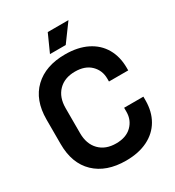

<svg xmlns="http://www.w3.org/2000/svg" viewBox="-209 -1003 1040 1140"><g transform="rotate(-30 311.0 -433.0)"><path d="M30 -434Q30 -567 107 -640.5Q184 -714 318 -714Q405 -714 467.5 -683Q530 -652 563 -595Q596 -538 596 -462V-444H464V-464Q464 -520 425.5 -558Q387 -596 318 -596Q246 -596 204 -553Q162 -510 162 -436V-264Q162 -190 204 -147Q246 -104 318 -104Q387 -104 425.5 -142Q464 -180 464 -236V-264H596V-238Q596 -162 563 -105Q530 -48 467.5 -17Q405 14 318 14Q184 14 107 -59.5Q30 -133 30 -266ZM438 -880 350 -760H242L296 -880Z"/></g></svg>

Font: Space Grotesk Variable
Style: Regular
Weight: 400
Designer: Florian Karsten (Space Grotesk), Colophon Foundry (Space Mono)
Foundry: Florian Karsten
Version: Version 1.106